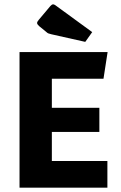

<svg xmlns="http://www.w3.org/2000/svg" viewBox="-20 -865 557 885"><path d="M219 -257V-123H475V0H70V-625H476L457 -502H219V-368H438V-257ZM373 -672 217 -707Q208 -709 203 -711Q198 -713 193 -718L160 -745Q151 -753 151 -759Q151 -765 159 -774L212 -837Q219 -845 225 -845Q229 -845 235 -841L405 -717Z"/></svg>

Font: Changa SemiBold
Style: Regular
Weight: 600
Designer: Eduardo Rodriguez Tunni
Foundry: Eduardo Rodriguez Tunni
Version: Version 3.002; ttfautohint (v1.8.2)